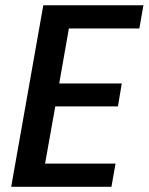

<svg xmlns="http://www.w3.org/2000/svg" viewBox="-20 -716 570 736"><path d="M529.8 -695.8 514.2 -606.9H244.1L207 -396H446.8L432.1 -308.1H191.9L152.8 -88.9H422.9L407.2 0H22.9L146 -695.8Z"/></svg>

Font: SVN-Poppins Medium
Style: Italic
Weight: 500
Italic angle: -10°
Designer: Ninad Kale (Devanagari), Jonny Pinhorn (Latin)
Foundry: Indian Type Foundry
Version: Version 3.002 2017